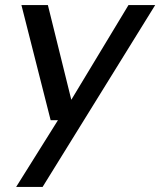

<svg xmlns="http://www.w3.org/2000/svg" viewBox="-20 -522 636 762"><path d="M44 220 210 -45H181L65 -502H170L263 -126L490 -502H596L149 220Z"/></svg>

Font: DM Sans 16pt Medium
Style: Italic
Weight: 500
Italic angle: -10°
Version: Version 4.004;gftools[0.9.30]